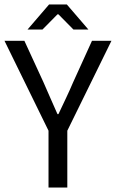

<svg xmlns="http://www.w3.org/2000/svg" viewBox="-21 -838 518 858"><path d="M279.8 0H195.8V-253.9L-1 -655.8H87.9L172.9 -471.2Q189 -435.1 204.1 -399.9Q219.2 -364.7 235.8 -328.1H240.2Q257.8 -365.2 274.4 -400.4Q291 -435.5 306.2 -471.2L390.1 -655.8H477.1L279.8 -253.9ZM102.1 -706.1 198.2 -817.9H277.8L374 -706.1H307.1L240.2 -773.9H235.8L168.9 -706.1Z"/></svg>

Font: SourceSansPro-Regular
Style: Regular
Weight: 400
Designer: Paul D. Hunt
Foundry: Adobe Systems Incorporated
Version: Version 1.050;PS Version 1.000;hotconv 1.0.70;makeotf.lib2.5